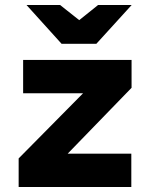

<svg xmlns="http://www.w3.org/2000/svg" viewBox="-20 -752 609 772"><path d="M55 0V-115L314 -377H73V-511H509V-399L252 -134H508V0ZM227.5 -576 86.5 -732H221.5L298.5 -671L374.5 -732H509.5L367.5 -576Z"/></svg>

Font: Overpass Black
Style: Regular
Weight: 900
Designer: Delve Withrington, Dave Bailey, Thomas Jockin
Foundry: Delve Fonts LLC
Version: Version 4.000; ttfautohint (v1.8.3)